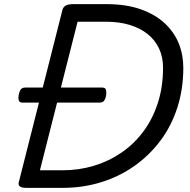

<svg xmlns="http://www.w3.org/2000/svg" viewBox="-20 -908 918 928"><path d="M108 0Q63 0 71 -28L282 -861Q286 -875 298.5 -881.5Q311 -888 333 -888H494Q589 -888 659 -863.5Q729 -839 775.5 -796Q822 -753 844 -698Q866 -643 866 -581Q866 -478 837.5 -389Q809 -300 756 -229Q703 -158 630.5 -106.5Q558 -55 469.5 -27.5Q381 0 283 0ZM173 -85H283Q361 -85 433 -106.5Q505 -128 566.5 -170Q628 -212 673 -272.5Q718 -333 743 -410.5Q768 -488 768 -581Q768 -632 749 -673Q730 -714 694 -743Q658 -772 607 -787.5Q556 -803 493 -803H355ZM91 -412Q73 -412 70.5 -423Q68 -434 70 -447Q72 -461 78.5 -473Q85 -485 104 -485H472Q490 -485 492.5 -473Q495 -461 493 -447Q491 -434 484.5 -423Q478 -412 460 -412Z"/></svg>

Font: Playwrite DE SAS
Style: Regular
Weight: 400
Designer: Veronika Burian, José Scaglione
Foundry: TypeTogether
Version: Version 1.002